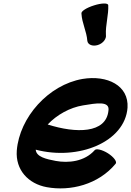

<svg xmlns="http://www.w3.org/2000/svg" viewBox="-20 -1012 734 1075"><path d="M436 -936C439 -882 465 -837 469 -783C472 -761 499 -751 528 -760C557 -769 577 -795 573 -817C570 -871 589 -930 586 -984C583 -996 548 -995 507 -982C465 -969 433 -949 436 -936ZM628 -96C636 -107 617 -133 584 -154C552 -174 518 -182 510 -171C453 -107 363 -98 292 -111C240 -121 183 -133 180 -174C421 -111 680 -218 694 -409C702 -533 581 -593 442 -570C251 -537 89 -355 74 -169C66 -61 138 17 242 36C373 60 531 22 628 -96ZM445 -422C519 -434 597 -449 587 -391C573 -265 407 -264 247 -315C298 -369 371 -410 445 -422Z"/></svg>

Font: Nupuram Black Oblique
Style: Regular
Weight: 900
Designer: Santhosh Thottingal (santhosh.thottingal@gmail.com)
Foundry: SMC
Version: Version 1.000